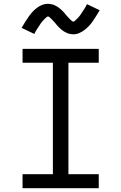

<svg xmlns="http://www.w3.org/2000/svg" viewBox="-20 -993 640 1013"><path d="M99 0V-74H259V-662H99V-735H501V-662H341V-74H501V0ZM367 -812Q361 -812 355.5 -813Q350 -814 345 -815Q340 -816 335.5 -818Q331 -820 326 -822.5Q321 -825 317 -827.5Q313 -830 308.5 -833.5Q304 -837 300 -840.5Q296 -844 292 -848Q288 -852 284.5 -855.5Q281 -859 278 -863Q275 -867 271.5 -871Q268 -875 264 -879.5Q260 -884 256 -888Q252 -892 249 -895Q246 -898 241.5 -902Q237 -906 234 -906Q229 -906 226 -903Q223 -900 218.5 -896Q214 -892 211.5 -889Q209 -886 206.5 -883.5Q204 -881 201.5 -878Q199 -875 196.5 -871.5Q194 -868 191.5 -864Q189 -860 186 -855.5Q183 -851 180 -846.5Q177 -842 173.5 -836.5Q170 -831 167 -825.5Q164 -820 161 -814L94 -846Q105 -865 114.5 -880Q124 -895 133 -907.5Q142 -920 151.5 -930.5Q161 -941 174 -951Q187 -961 202 -967Q217 -973 233 -973Q239 -973 244.5 -972Q250 -971 255 -970Q260 -969 264.5 -967Q269 -965 274 -962.5Q279 -960 283 -957.5Q287 -955 291.5 -951.5Q296 -948 300 -944.5Q304 -941 308 -937Q312 -933 315.5 -929.5Q319 -926 322 -922Q325 -918 328.5 -914Q332 -910 336 -905.5Q340 -901 344 -897Q348 -893 351 -890Q354 -887 358.5 -883Q363 -879 366 -879Q371 -879 374 -882Q377 -885 381.5 -889Q386 -893 388.5 -896Q391 -899 393.5 -901.5Q396 -904 398.5 -907Q401 -910 403.5 -913.5Q406 -917 408.5 -921Q411 -925 414 -929.5Q417 -934 420 -938.5Q423 -943 426.5 -948.5Q430 -954 433 -959.5Q436 -965 439 -971L506 -939Q495 -921 485.5 -905.5Q476 -890 467 -877.5Q458 -865 448.5 -855Q439 -845 426 -835Q413 -825 398 -818.5Q383 -812 367 -812Z"/></svg>

Font: Iosevka Extended
Style: Regular
Weight: 400
Width: 7
Monospace: yes
Designer: Belleve Invis
Foundry: Belleve Invis
Version: Version 32.5.0; ttfautohint (v1.8.4)